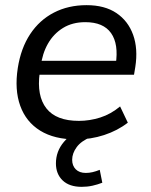

<svg xmlns="http://www.w3.org/2000/svg" viewBox="-20 -532 585 745"><path d="M276 9Q191 9 136 -25Q81 -59 58.5 -121.5Q36 -184 49 -268Q61 -345 97 -399.5Q133 -454 189 -483Q245 -512 316 -512Q386 -512 431.5 -481.5Q477 -451 496.5 -397Q516 -343 505 -272L500 -242H116L124 -296H447L429 -282Q441 -361 411 -403.5Q381 -446 311 -446Q261 -446 224.5 -423.5Q188 -401 166 -362.5Q144 -324 138 -274L134 -249Q122 -160 160 -111.5Q198 -63 286 -63Q328 -63 369 -76Q410 -89 446 -119L476 -56Q436 -25 384 -8Q332 9 276 9ZM297 193Q249 193 223 168Q197 143 197 102Q197 55 228 18.5Q259 -18 306 -37L332 0Q295 15 277.5 39Q260 63 260 88Q260 111 274 125Q288 139 313 139Q326 139 339 136Q352 133 367 127L377 177Q359 184 339 188.5Q319 193 297 193Z"/></svg>

Font: Mulish ExtraLight Medium
Style: Italic
Weight: 500
Italic angle: -9°
Version: Version 3.603